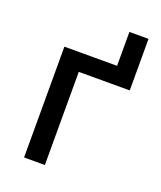

<svg xmlns="http://www.w3.org/2000/svg" viewBox="-122 -719 669 798"><g transform="rotate(20 212.0 -320.0)"><path d="M312.5 -412V-640H397V-412ZM79.5 0V-490H397V-412H171.5V0Z"/></g></svg>

Font: Geologica Roman Light
Style: Regular
Weight: 300
Designer: Sindre Bremnes, Frode Helland
Foundry: Monokrom Skriftforlag AS
Version: Version 1.010;gftools[0.9.28]